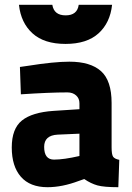

<svg xmlns="http://www.w3.org/2000/svg" viewBox="-20 -768 552 800"><path d="M445 -154Q445 -125 451 -115.5Q457 -106 477 -102L473 12Q413 12 386 4.5Q359 -3 331 -22L308 -14Q239 12 178 12Q105 12 67 -31.5Q29 -75 29 -153.5Q29 -232 71.5 -266Q114 -300 203 -306L311 -313V-338Q311 -358 297 -370.5Q283 -383 261 -383Q187 -383 67 -375L63 -489L98 -494Q205 -511 269 -511Q357 -511 401 -471.5Q445 -432 445 -339ZM164 -156Q164 -103 205 -103Q246 -103 311 -118V-211L220 -207Q164 -204 164 -156ZM198 -748Q205 -704 253.5 -704Q302 -704 308 -748H447Q439 -673 390.5 -629Q342 -585 253 -585Q164 -585 115.5 -629Q67 -673 59 -748Z"/></svg>

Font: Titillium Web[RUS by Daymarius]
Style: Bold
Weight: 700
Designer: Cyrillization by Daymarius
Foundry: Cyrillization by Daymarius
Version: Version 1.002 September 11, 2018